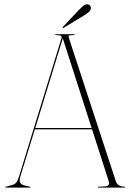

<svg xmlns="http://www.w3.org/2000/svg" viewBox="-20 -856 592 876"><path d="M119.5 -2Q119.5 0 117.5 0H6.5Q4.5 0 4.5 -2Q4.5 -4 6.5 -4L38.5 -13Q47 -15.5 53.5 -22.2Q60 -29 67.5 -53L260.5 -682Q263 -688 258.2 -692Q253.5 -696 235.5 -696Q231.5 -696 231.5 -698Q231.5 -700 234.5 -700H318.5Q320.5 -700 320.5 -698Q320.5 -696 317.5 -696Q297.5 -696 294.5 -693.2Q291.5 -690.5 294.5 -682L508.5 -29Q517 -4 549.5 -4Q551.5 -4 551.5 -2Q551.5 0 549.5 0H428.5Q426.5 0 426.5 -2Q426.5 -4 429.5 -4L463.5 -6Q472.5 -7 476 -13.5Q479.5 -20 476.5 -28L400 -266H139L73.5 -53Q67 -32 72 -22.8Q77 -13.5 91.5 -10L116.5 -4Q119.5 -4 119.5 -2ZM141 -272H398L266.5 -681ZM338.5 -809Q351.5 -822.5 361.2 -830.2Q371 -838 380.5 -836Q389 -834.5 392.2 -828.8Q395.5 -823 394.5 -816.5Q392.5 -807 384 -800Q375.5 -793 362.5 -785L271 -729.5Q267.5 -727 266 -729Q264.5 -731 267.5 -734Z"/></svg>

Font: Fraunces 144pt Thin
Style: Regular
Weight: 100
Version: Version 1.000;[f99f86859]